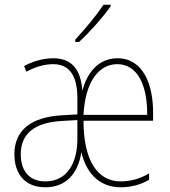

<svg xmlns="http://www.w3.org/2000/svg" viewBox="-20 -784 721 814"><path d="M449 -757V-764H419C386 -715 344 -665 299 -616V-606H315C358 -645 415 -709 449 -757ZM478 -537C398 -537 349 -476 329 -399C323 -493 281 -537 206 -537C162 -537 117 -523 82 -504L92 -480C135 -504 176 -512 206 -512C271 -512 308 -467 308 -369V-299L239 -295C117 -287 41 -236 41 -130C41 -49 84 10 172 10C260 10 311 -48 325 -139C343 -59 395 10 491 10C534 10 578 -1 612 -22V-49C571 -24 529 -15 491 -15C393 -15 334 -105 334 -272H629V-299C631 -427 586 -537 478 -537ZM477 -512C564 -512 605 -421 604 -297H334C341 -437 399 -512 477 -512ZM239 -271 308 -275V-191C307 -93 265 -15 172 -15C102 -15 68 -62 68 -130C68 -216 125 -264 239 -271Z"/></svg>

Font: Noto Sans Condensed Thin
Style: Regular
Weight: 100
Width: 3
Designer: Monotype Design Team
Foundry: Monotype Imaging Inc.
Version: Version 2.013